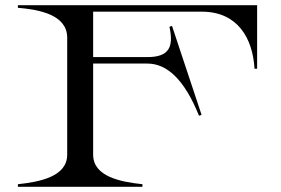

<svg xmlns="http://www.w3.org/2000/svg" viewBox="-20 -720 1082 740"><path d="M971 -700H49V-690C132 -683 238 -663 239 -576V-124C239 -39 133 -19 49 -10V0H529V-10C445 -19 339 -39 339 -124V-475H548C623 -475 690 -415 747 -274L757 -277L643 -620L633 -617C651 -536 629 -500 548 -500H339V-675H758C895 -675 954 -574 961 -455H971Z"/></svg>

Font: Sprat Extended
Style: Regular
Weight: 400
Width: 9
Designer: Ethan Nakache
Foundry: Collletttivo
Version: Version 2.000;Glyphs 3.2 (3217)